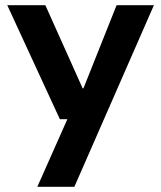

<svg xmlns="http://www.w3.org/2000/svg" viewBox="-20 -516 623 741"><path d="M124 205 240 -56H211L8 -496H155L299 -175H302L430 -496H574L267 205Z"/></svg>

Font: DM Sans 9pt 36pt
Style: Bold
Weight: 700
Version: Version 4.004;gftools[0.9.30]